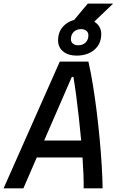

<svg xmlns="http://www.w3.org/2000/svg" viewBox="-43 -1031 649 1051"><path d="M335 -888.7 437.5 -1011.2H576.2L448.2 -888.7ZM-23.4 0 284.2 -693.8H440.9Q453.6 -638.7 465.1 -568.6Q476.6 -498.5 486.1 -421.9Q495.6 -345.2 502.7 -268.8Q509.8 -192.4 513.9 -123.3Q518.1 -54.2 518.6 0H415Q415.5 -33.7 413.8 -77.1Q412.1 -120.6 408.7 -168.9H158.2L85 0ZM198.7 -261.7H401.4Q395.5 -325.7 388.4 -389.4Q381.3 -453.1 373.8 -510Q366.2 -566.9 358.9 -609.9H350.1ZM375.5 -726.6Q330.1 -726.6 302.5 -749.5Q274.9 -772.5 274.9 -810.1Q274.9 -863.3 312.3 -895.5Q349.6 -927.7 410.6 -927.7Q456.1 -927.7 483.6 -904.8Q511.2 -881.8 511.2 -844.2Q511.2 -791 473.9 -758.8Q436.5 -726.6 375.5 -726.6ZM385.3 -783.2Q410.2 -783.2 425.5 -798.3Q440.9 -813.5 440.9 -837.9Q440.9 -853 429.9 -862.3Q418.9 -871.6 400.9 -871.6Q376 -871.6 360.6 -856.4Q345.2 -841.3 345.2 -816.4Q345.2 -801.3 356.2 -792.2Q367.2 -783.2 385.3 -783.2Z"/></svg>

Font: CaskaydiaCove NFP
Style: Italic
Weight: 400
Italic angle: -10°
Designer: Aaron Bell
Foundry: Saja Typeworks
Version: Version 2111.001; VTT 6.35;Nerd Fonts 3.1.1